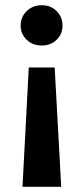

<svg xmlns="http://www.w3.org/2000/svg" viewBox="-20 -560 318 734"><path d="M219 -462Q219 -430 196.5 -408Q174 -386 140 -386Q105 -386 82 -408Q59 -430 59 -462Q59 -495 82 -517.5Q105 -540 140 -540Q174 -540 196.5 -517.5Q219 -495 219 -462ZM214 154H66L90 -302H189Z"/></svg>

Font: Montserrat Alternates SemiBold
Style: Regular
Weight: 600
Designer: Julieta Ulanovsky
Foundry: Julieta Ulanovsky
Version: Version 7.200